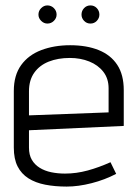

<svg xmlns="http://www.w3.org/2000/svg" viewBox="-20 -677 507 709"><path d="M155 -657Q142 -657 132 -647Q122 -637 122 -623Q122 -610 132 -600Q142 -590 155 -590Q169 -590 179 -600Q189 -610 189 -623Q189 -637 179 -647Q169 -657 155 -657ZM314 -657Q300 -657 290.5 -647Q281 -637 281 -623Q281 -610 290.5 -600Q300 -590 314 -590Q328 -590 337.5 -600Q347 -610 347 -623Q347 -637 337.5 -647Q328 -657 314 -657ZM87 -132V-196L437 -212V-344Q437 -401 413 -437.5Q389 -474 344.5 -492Q300 -510 239 -510Q180 -510 132.5 -492Q85 -474 58 -436.5Q31 -399 31 -341V-132Q31 -90 45 -62.5Q59 -35 85 -18.5Q111 -2 147 5Q183 12 226 12Q269 12 318 -0.5Q367 -13 409 -35L388 -78Q346 -59 304 -47.5Q262 -36 220 -36Q193 -36 169 -41Q145 -46 126.5 -57.5Q108 -69 97.5 -87Q87 -105 87 -132ZM381 -351V-262L87 -251V-340Q87 -381 106.5 -408.5Q126 -436 160 -449.5Q194 -463 238 -463Q277 -463 309.5 -450Q342 -437 361.5 -412Q381 -387 381 -351Z"/></svg>

Font: AdventPro_ExpandedRegular
Style: ExpandedRegular
Weight: 400
Width: 7
Designer: VivaRado, Andreas Kalpakidis
Foundry: VivaRado, Andreas Kalpakidis
Version: Version 3.000